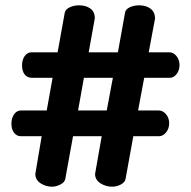

<svg xmlns="http://www.w3.org/2000/svg" viewBox="-20 -733 718 723"><path d="M278 -713Q303 -713 320 -701Q337 -689 337 -664L314 -536H424L451 -686Q453 -698 468.5 -705.5Q484 -713 504 -713Q529 -713 546 -701Q563 -689 564 -664L540 -536H618Q633 -536 644.5 -522Q656 -508 656 -488Q656 -468 645 -454Q634 -440 619 -440H523L500 -317H578Q593 -317 605 -303Q617 -289 617 -269Q617 -248 605 -234Q593 -220 579 -220H482L453 -60Q451 -47 435.5 -38.5Q420 -30 402 -30Q378 -30 358 -43Q338 -56 338 -78L363 -220H255L226 -60Q224 -47 208 -38.5Q192 -30 176 -30Q152 -30 132.5 -43Q113 -56 113 -78L137 -220H59Q43 -220 33 -233Q23 -246 23 -267Q23 -288 33 -302.5Q43 -317 59 -317H156L178 -440H100Q83 -440 73 -452.5Q63 -465 63 -487Q63 -508 73 -522Q83 -536 99 -536H197L224 -686Q227 -698 242.5 -705.5Q258 -713 278 -713ZM296 -440 274 -317H382L405 -440Z"/></svg>

Font: Dosis
Style: Bold
Weight: 700
Designer: Edgar Tolentino, Pablo Impallari, Igino Marini
Foundry: Edgar Tolentino, Pablo Impallari, Igino Marini
Version: Version 1.007